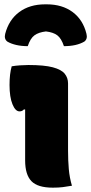

<svg xmlns="http://www.w3.org/2000/svg" viewBox="-20 -857 421 886"><path d="M192 -712Q158 -708 139 -694Q120 -680 108 -644Q79 -644 55 -649.5Q31 -655 14 -665Q-2 -677 4 -701Q21 -766 69 -801.5Q117 -837 188 -837H196Q267 -837 315 -801.5Q363 -766 379 -701Q385 -677 369 -665Q333 -644 275 -644Q263 -680 244.5 -694Q226 -708 192 -712ZM96 -117V-352H90Q83 -343 70 -343Q51 -343 37.5 -376Q24 -409 24 -465Q24 -517 34 -551Q51 -554 72.5 -555.5Q94 -557 111 -557Q184 -557 223.5 -546.5Q263 -536 278.5 -517Q294 -498 294 -472V-163Q294 -116 297.5 -76.5Q301 -37 312 0Q290 4 270 6.5Q250 9 224 9Q154 9 125 -21Q96 -51 96 -117Z"/></svg>

Font: Recursive Sn Csl St Blk
Style: Regular
Weight: 900
Version: Version 1.079;hotconv 1.0.112;makeotfexe 2.5.65598; ttfautoh